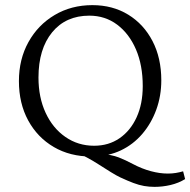

<svg xmlns="http://www.w3.org/2000/svg" viewBox="-20 -602 741 748"><path d="M335.9 7.8Q252.9 7.8 189.5 -29.3Q126 -66.4 89.8 -132.8Q53.7 -199.2 53.7 -286.1Q53.7 -371.1 90.8 -438Q127.9 -504.9 192.9 -543.5Q257.8 -582 339.8 -582Q418.9 -582 479.5 -544.9Q540 -507.8 574.2 -441.9Q608.4 -376 608.4 -289.1Q608.4 -228.5 588.9 -174.8Q569.3 -121.1 534.2 -80.1Q499 -39.1 450.7 -16.1Q402.3 6.8 344.7 6.8ZM582 126Q561.5 126 541.5 122.6Q521.5 119.1 499.5 110.8Q477.5 102.5 448.2 88.9Q433.6 82 411.6 68.4Q389.6 54.7 365.2 39.1Q340.8 23.4 317.9 11.2Q294.9 -1 278.3 -3.9H369.1Q416 1 442.4 11.2Q468.8 21.5 498 37.1Q533.2 55.7 567.9 64.9Q602.5 74.2 633.8 74.2Q650.4 74.2 665 71.8Q679.7 69.3 693.4 65.4L701.2 95.7Q675.8 111.3 644.5 118.7Q613.3 126 582 126ZM346.7 -34.2Q403.3 -34.2 445.8 -63.5Q488.3 -92.8 512.2 -145Q536.1 -197.3 536.1 -266.6Q536.1 -347.7 509.8 -409.2Q483.4 -470.7 436.5 -505.9Q389.6 -541 328.1 -541Q236.3 -541 183.1 -476.1Q129.9 -411.1 129.9 -299.8Q129.9 -222.7 157.7 -162.6Q185.5 -102.5 234.9 -68.4Q284.2 -34.2 346.7 -34.2Z"/></svg>

Font: Crimson Pro ExtraLight
Style: Regular
Weight: 250
Designer: Jacques Le Bailly
Foundry: Baron von Fonthausen
Version: Version 1.003